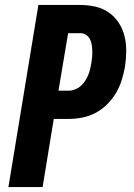

<svg xmlns="http://www.w3.org/2000/svg" viewBox="-20 -755 540 775"><path d="M152 0H14L135 -735H304Q336 -735 366 -728Q396 -721 420 -704Q444 -687 460 -662Q476 -637 483 -607.5Q490 -578 489.5 -546.5Q489 -515 484 -483Q479 -456 470.5 -429.5Q462 -403 447.5 -378.5Q433 -354 411.5 -333Q390 -312 365 -299Q340 -286 312.5 -280.5Q285 -275 258 -275H197ZM216 -389H258Q270 -389 283 -394Q296 -399 306 -408Q316 -417 323.5 -428.5Q331 -440 336 -452Q341 -464 344 -476.5Q347 -489 349 -502Q351 -514 352 -526.5Q353 -539 352.5 -551.5Q352 -564 350 -576Q348 -588 342.5 -598Q337 -608 327 -614.5Q317 -621 305 -621H255Z"/></svg>

Font: Iosevka Heavy Oblique
Style: Regular
Weight: 900
Italic angle: -9°
Monospace: yes
Designer: Belleve Invis
Foundry: Belleve Invis
Version: Version 32.5.0; ttfautohint (v1.8.4)